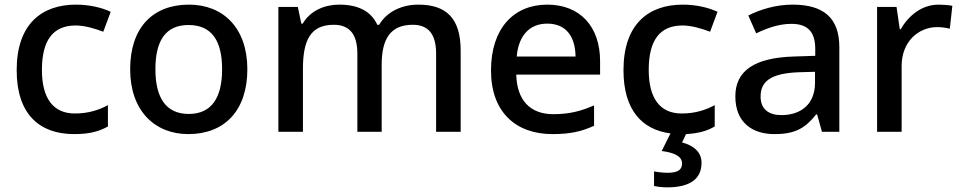

<svg xmlns="http://www.w3.org/2000/svg" viewBox="-20 -569 4149 829"><path d="M300 10C365 10 407 -1 446 -23V-115C407 -94 362 -79 303 -79C210 -79 161 -144 161 -267C161 -394 208 -459 307 -459C345 -459 389 -446 426 -432L458 -518C423 -535 368 -549 308 -549C160 -549 52 -465 52 -266C52 -75 151 10 300 10Z M1048 -270C1048 -449 943 -549 796 -549C639 -549 542 -449 542 -270C542 -91 648 10 793 10C949 10 1048 -91 1048 -270ZM651 -270C651 -392 694 -461 794 -461C895 -461 939 -392 939 -270C939 -149 895 -77 795 -77C695 -77 651 -149 651 -270Z M1786 -549C1718 -549 1652 -521 1617 -462H1609C1582 -521 1526 -549 1445 -549C1381 -549 1320 -523 1287 -467H1281L1266 -539H1182V0H1288V-272C1288 -394 1320 -462 1421 -462C1490 -462 1523 -420 1523 -337V0H1628V-290C1628 -401 1666 -462 1762 -462C1831 -462 1863 -420 1863 -337V0H1969V-351C1969 -490 1907 -549 1786 -549Z M2343 -549C2198 -549 2100 -446 2100 -265C2100 -84 2208 10 2365 10C2441 10 2491 -1 2545 -26V-114C2488 -89 2438 -76 2369 -76C2269 -76 2212 -136 2209 -247H2571V-305C2571 -455 2484 -549 2343 -549ZM2343 -467C2426 -467 2464 -409 2465 -325H2211C2219 -416 2267 -467 2343 -467Z M3009 134C3009 84 2970 58 2925 46L2942 10C2995 7 3032 -3 3066 -23V-115C3027 -94 2982 -79 2923 -79C2830 -79 2781 -144 2781 -267C2781 -394 2828 -459 2927 -459C2965 -459 3009 -446 3046 -432L3078 -518C3043 -535 2988 -549 2928 -549C2780 -549 2672 -465 2672 -266C2672 -95 2751 -9 2875 7L2837 83C2890 90 2925 105 2925 137C2925 167 2902 177 2862 177C2843 177 2818 174 2804 171V234C2818 237 2838 240 2860 240C2963 240 3009 201 3009 134Z M3402 -549C3330 -549 3262 -528 3211 -502L3245 -425C3291 -447 3342 -466 3397 -466C3462 -466 3500 -437 3500 -358V-328L3408 -325C3237 -320 3155 -263 3155 -153C3155 -41 3227 10 3324 10C3414 10 3457 -16 3504 -75H3508L3529 0H3604V-365C3604 -491 3537 -549 3402 -549ZM3427 -257 3499 -259V-212C3499 -118 3437 -72 3354 -72C3301 -72 3264 -96 3264 -152C3264 -215 3304 -252 3427 -257Z M4033 -549C3959 -549 3903 -501 3869 -443H3865L3851 -539H3767V0H3873V-284C3873 -390 3946 -452 4027 -452C4044 -452 4066 -449 4081 -445L4092 -544C4076 -547 4052 -549 4033 -549Z"/></svg>

Font: Noto Sans Hanifi Rohingya Medium
Style: Regular
Weight: 500
Designer: Monotype Design Team and DaltonMaag
Foundry: Google LLC
Version: Version 2.102